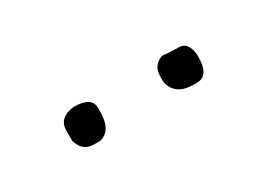

<svg xmlns="http://www.w3.org/2000/svg" viewBox="-15 -891 530 377"><g transform="rotate(-30 250.0 -702.0)"><path d="M134.8 -744.1Q175.8 -744.1 175.8 -718.8V-710.9Q175.8 -666.5 146.5 -660.2H132.8Q107.4 -660.2 99.6 -687.5V-710.9Q99.6 -739.7 134.8 -744.1ZM335.9 -744.1Q356 -742.2 367.2 -742.2H373Q393.1 -742.2 396.5 -712.9V-707Q396.5 -664.1 369.1 -664.1H361.3Q320.3 -664.1 312.5 -697.3V-710.9Q312.5 -736.3 335.9 -744.1Z"/></g></svg>

Font: CEF Fonts CJK Mono
Style: Regular
Weight: 400
Designer: PartyBoss (派对大魔王)
Version: Release 2.25